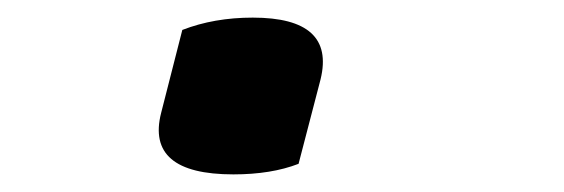

<svg xmlns="http://www.w3.org/2000/svg" viewBox="-20 -190 640 218"><path d="M319 -4Q288 8 245 8Q145 8 163 -62L187 -156Q223 -170 267 -170Q361 -170 344 -100Z"/></svg>

Font: Recursive Mn Csl St Med
Style: Italic
Weight: 500
Italic angle: -15°
Monospace: yes
Version: Version 1.079;hotconv 1.0.112;makeotfexe 2.5.65598; ttfautoh